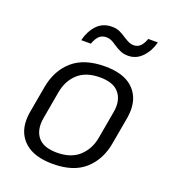

<svg xmlns="http://www.w3.org/2000/svg" viewBox="-125 -757 769 862"><g transform="rotate(20 259.0 -326.0)"><path d="M46 -134Q46 -152 49 -170L72 -300Q87 -384 142.5 -432.5Q198 -481 297 -481Q384 -481 428 -441.5Q472 -402 472 -337Q472 -320 469 -300L446 -170Q432 -87 377.5 -38Q323 11 225 11Q137 11 91.5 -28.5Q46 -68 46 -134ZM379 -170 402 -300Q405 -315 405 -330Q405 -374 377.5 -400.5Q350 -427 292 -427Q225 -427 187 -392Q149 -357 139 -300L116 -170Q113 -155 113 -140Q113 -95 140 -69Q167 -43 225 -43Q292 -43 330.5 -78.5Q369 -114 379 -170ZM265 -659Q286 -659 301 -652.5Q316 -646 335 -633Q351 -623 361 -618.5Q371 -614 383 -614Q402 -614 414.5 -626Q427 -638 436 -663H482Q471 -620 443 -590.5Q415 -561 376 -561Q355 -561 339 -568Q323 -575 305 -587Q291 -597 280.5 -601.5Q270 -606 258 -606Q237 -606 224 -594Q211 -582 201 -555H155Q166 -600 193.5 -629.5Q221 -659 265 -659Z"/></g></svg>

Font: KoHo
Style: Italic
Weight: 400
Italic angle: -10°
Designer: Cadson Demak & Katatrad Team
Foundry: Cadson Demak Co.,Ltd.
Version: Version 1.000